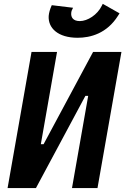

<svg xmlns="http://www.w3.org/2000/svg" viewBox="-20 -958 639 978"><path d="M18.6 0H163.1L415 -469.7H429.2L346.7 0H476.6L598.6 -693.4H454.1L202.1 -223.6H188L270.5 -693.4H140.6ZM375.5 -765.6C440.9 -765.6 524.9 -787.6 581.5 -878.4L588.9 -890.1L503.4 -938.5L498.5 -928.7C476.1 -882.3 425.8 -850.6 386.7 -850.6C352.1 -850.6 340.8 -870.1 342.8 -892.1C343.8 -900.9 345.2 -906.2 352.1 -918.5L243.7 -931.6C233.9 -909.7 229.5 -893.1 228 -877C224.1 -815.4 274.9 -765.6 375.5 -765.6Z"/></svg>

Font: Cascadia Code
Style: Bold Italic
Weight: 700
Italic angle: -10°
Monospace: yes
Designer: Aaron Bell
Foundry: Saja Typeworks
Version: Version 2404.023